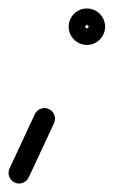

<svg xmlns="http://www.w3.org/2000/svg" viewBox="-57 -320 268 453"><path d="M25.2 -50.6C25.2 -50.6 25.2 -50.6 25.2 -50.6C5.3 -7.9 -14.6 34.8 -34.5 77.4C-40.3 89.9 -34.9 104.8 -22.4 110.7C-9.9 116.5 5 111.1 10.8 98.6C10.8 98.6 10.8 98.6 10.8 98.6C30.7 55.9 50.6 13.2 70.5 -29.4C76.3 -41.9 70.9 -56.8 58.4 -62.7C45.9 -68.5 31 -63.1 25.2 -50.6ZM141 -257C141 -253.7 151.3 -264 148 -264C144.7 -264 155 -253.7 155 -257C155 -260.3 144.7 -250 148 -250C151.3 -250 141 -260.3 141 -257ZM105 -257C105 -233.3 124.3 -214 148 -214C171.7 -214 191 -233.3 191 -257C191 -280.7 171.7 -300 148 -300C124.3 -300 105 -280.7 105 -257Z"/></svg>

Font: FRB American Cursive Guidelines Semibold
Style: Italic
Weight: 600
Italic angle: -25°
Version: Version 2.0;Modular Font Editor K font №1